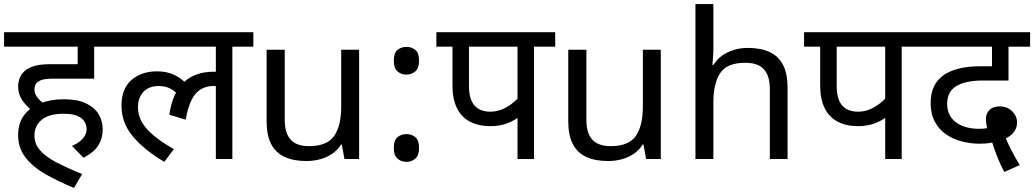

<svg xmlns="http://www.w3.org/2000/svg" viewBox="-20 -780 5074 942"><path d="M147 -229Q112 -256 90.5 -286.5Q69 -317 69 -354Q69 -408 107 -436.5Q145 -465 223 -465H361V-551H0V-622H545V-551H442V-394H234Q190 -394 169.5 -381Q149 -368 149 -341Q149 -322 161.5 -304.5Q174 -287 193 -274ZM333 -64Q368 -79 386.5 -100.5Q405 -122 405 -146Q405 -179 378.5 -200.5Q352 -222 291 -222Q222 -222 185.5 -193Q149 -164 149 -114Q149 -74 176.5 -42.5Q204 -11 256.5 16.5Q309 44 383 74L343 142Q265 110 203 74.5Q141 39 105 -7.5Q69 -54 69 -117Q69 -177 99 -216Q129 -255 179.5 -274Q230 -293 293 -293Q361 -293 403 -272.5Q445 -252 464.5 -218.5Q484 -185 484 -145Q484 -103 463.5 -68.5Q443 -34 390 -6Z M531 -551V-622H1223V-551H1120V0H1039V-379L1083 -347Q1067 -354 1053 -356Q1039 -358 1027 -358Q993 -358 966 -342.5Q939 -327 920.5 -291Q902 -255 891 -193L811 -217Q825 -322 880.5 -375Q936 -428 1027 -428Q1047 -428 1064 -425Q1081 -422 1093 -418L1096 -396L1039 -415V-551ZM863 -304Q846 -328 820 -343Q794 -358 758 -358Q711 -358 684 -329.5Q657 -301 657 -254Q657 -197 699 -149Q741 -101 833 -48L786 14Q688 -44 632 -110.5Q576 -177 576 -262Q576 -345 625 -387.5Q674 -430 750 -430Q800 -430 837 -411.5Q874 -393 901 -363Z M1742 -536V0H1670L1657 -71H1653Q1636 -43 1609 -25Q1582 -7 1550 1.5Q1518 10 1483 10Q1419 10 1375.5 -10.5Q1332 -31 1310 -74Q1288 -117 1288 -185V-536H1377V-191Q1377 -127 1406 -95Q1435 -63 1496 -63Q1585 -63 1619.5 -113Q1654 -163 1654 -257V-536Z M1974 -414Q1948 -414 1930 -430Q1912 -446 1912 -482Q1912 -520 1930 -535Q1948 -550 1974 -550Q2000 -550 2018 -535Q2036 -520 2036 -482Q2036 -446 2018 -430Q2000 -414 1974 -414ZM1974 14Q1948 14 1930 -2Q1912 -18 1912 -54Q1912 -92 1930 -107Q1948 -122 1974 -122Q2000 -122 2018 -107Q2036 -92 2036 -54Q2036 -18 2018 -2Q2000 14 1974 14Z M2600 -551V0H2519V-244L2538 -217Q2513 -193 2473.5 -177Q2434 -161 2387 -161Q2328 -161 2286 -183Q2244 -205 2222 -249.5Q2200 -294 2200 -360V-551H2121V-622H2704V-551ZM2519 -551H2281V-357Q2281 -314 2293 -286.5Q2305 -259 2328.5 -245.5Q2352 -232 2385 -232Q2429 -232 2469.5 -256.5Q2510 -281 2535 -315L2519 -263Z M3222 -536V0H3150L3137 -71H3133Q3116 -43 3089 -25Q3062 -7 3030 1.5Q2998 10 2963 10Q2899 10 2855.5 -10.5Q2812 -31 2790 -74Q2768 -117 2768 -185V-536H2857V-191Q2857 -127 2886 -95Q2915 -63 2976 -63Q3065 -63 3099.5 -113Q3134 -163 3134 -257V-536Z M3480 -537Q3480 -518 3478.5 -498Q3477 -478 3475 -462H3481Q3498 -490 3524 -508Q3550 -526 3582 -535.5Q3614 -545 3648 -545Q3713 -545 3756.5 -524.5Q3800 -504 3822 -461Q3844 -418 3844 -349V0H3757V-343Q3757 -408 3728 -440Q3699 -472 3637 -472Q3547 -472 3513.5 -421.5Q3480 -371 3480 -277V0H3392V-760H3480Z M4404 -551V0H4323V-244L4342 -217Q4317 -193 4277.5 -177Q4238 -161 4191 -161Q4132 -161 4090 -183Q4048 -205 4026 -249.5Q4004 -294 4004 -360V-551H3925V-622H4508V-551ZM4323 -551H4085V-357Q4085 -314 4097 -286.5Q4109 -259 4132.5 -245.5Q4156 -232 4189 -232Q4233 -232 4273.5 -256.5Q4314 -281 4339 -315L4323 -263Z M4907 64Q4885 22 4869 -20.5Q4853 -63 4843 -97L4830 -133Q4823 -150 4820 -165Q4817 -180 4817 -195Q4817 -224 4835 -241Q4853 -258 4885 -258Q4922 -258 4946 -234Q4970 -210 4970 -179Q4970 -152 4953.5 -131Q4937 -110 4905 -96L4888 -92Q4864 -84 4842 -79.5Q4820 -75 4786 -75Q4742 -75 4699 -86Q4656 -97 4621.5 -121Q4587 -145 4566.5 -183Q4546 -221 4546 -275Q4546 -366 4608.5 -410.5Q4671 -455 4792 -455H4863L4847 -420V-551H4493V-622H5034V-551H4928V-385H4804Q4716 -385 4671.5 -357.5Q4627 -330 4627 -271Q4627 -212 4670 -180Q4713 -148 4785 -148Q4802 -148 4822.5 -151Q4843 -154 4865 -164L4910 -112Q4924 -78 4941 -45Q4958 -12 4983 30Z"/></svg>

Font: hexlhindi05
Style: Book
Weight: 400
Designer: Jelle Bosma - Monotype Design Team
Foundry: Monotype Imaging Inc.
Version: Version 2.003